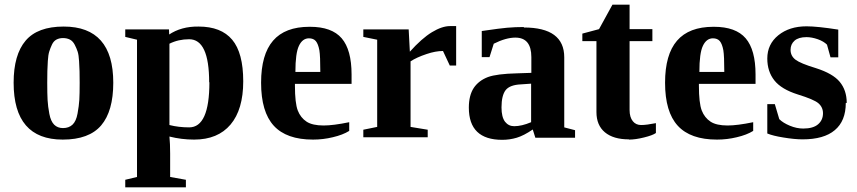

<svg xmlns="http://www.w3.org/2000/svg" viewBox="-20 -584 3647 817"><path d="M251 -471Q462 -471 462 -232Q462 -111 410.5 -50.5Q359 10 247 10Q38 10 38 -232Q38 -351 89 -411Q140 -471 251 -471ZM319 -232Q319 -264 318.5 -280.5Q318 -297 316.5 -323.5Q315 -350 310.5 -364Q306 -378 298 -393.5Q290 -409 277.5 -415.5Q265 -422 248 -422Q232 -422 220 -415.5Q208 -409 201 -394Q194 -379 189.5 -364.5Q185 -350 183.5 -324.5Q182 -299 181.5 -281.5Q181 -264 181 -232Q181 -185 182.5 -158Q184 -131 190 -99.5Q196 -68 210.5 -53.5Q225 -39 248 -39Q273 -39 288.5 -53.5Q304 -68 310 -101Q316 -134 317.5 -159Q319 -184 319 -232Z M700 -436H698Q751 -472 825 -471Q921 -471 968 -415Q1015 -359 1015 -238Q1015 -118 961 -54Q907 10 806 10Q752 10 701 -3Q704 28 704 69V169L771 181V213H513V181L563 169V-415L513 -427V-459H699ZM871 -234H870Q870 -417 785 -417Q739 -417 701 -398V-52Q740 -42 785 -42Q871 -42 871 -234Z M1297 -470H1299Q1392 -470 1434 -421Q1476 -372 1476 -267V-227H1235V-219Q1235 -146 1247 -114Q1259 -83 1285 -66Q1310 -50 1357 -50Q1398 -50 1466 -64V-27Q1439 -10 1396 0Q1355 10 1312 10Q1199 10 1145 -49Q1091 -108 1091 -232Q1091 -352 1142 -411Q1193 -470 1297 -470ZM1294 -421H1295Q1267 -421 1252 -389Q1237 -358 1237 -278H1343Q1343 -346 1339 -370Q1334 -397 1324 -409Q1314 -421 1294 -421Z M1724 -364 1723 -363Q1775 -421 1818 -447Q1861 -473 1895 -473H1921V-305H1894L1865 -367Q1833 -367 1795 -354Q1753 -340 1727 -323V-44L1800 -32V0H1526V-32L1585 -44V-415L1526 -427V-459H1719Z M2209 -469V-467Q2381 -467 2381 -340V-42L2427 -30V2H2258L2247 -33Q2209 -7 2179 2Q2149 11 2117 11Q1975 11 1975 -126Q1975 -178 1996 -210Q2017 -241 2056 -256Q2094 -270 2181 -272L2241 -274V-341Q2241 -424 2173 -424Q2133 -424 2081 -398L2063 -341H2030V-452Q2112 -464 2138 -466Q2172 -469 2209 -469ZM2240 -228 2197 -225Q2150 -223 2132 -201Q2114 -178 2114 -127Q2114 -86 2129 -66Q2144 -47 2168 -47Q2200 -47 2240 -64Z M2656 10V9Q2590 9 2554 -21Q2518 -51 2518 -107V-409H2458V-441L2529 -460L2586 -564H2659V-460H2756V-409H2659V-116Q2659 -85 2673 -68Q2686 -52 2708 -52Q2731 -52 2771 -60V-18Q2757 -8 2720 1Q2684 10 2656 10Z M3016 -470H3018Q3111 -470 3153 -421Q3195 -372 3195 -267V-227H2954V-219Q2954 -146 2966 -114Q2978 -83 3004 -66Q3029 -50 3076 -50Q3117 -50 3185 -64V-27Q3158 -10 3115 0Q3074 10 3031 10Q2918 10 2864 -49Q2810 -108 2810 -232Q2810 -352 2861 -411Q2912 -470 3016 -470ZM3013 -421H3014Q2986 -421 2971 -389Q2956 -358 2956 -278H3062Q3062 -346 3058 -370Q3053 -397 3043 -409Q3033 -421 3013 -421Z M3583 -146H3579Q3579 -69 3532 -30Q3486 9 3395 9Q3361 9 3313 1Q3269 -6 3245 -16V-141H3277L3296 -77Q3312 -61 3341 -49Q3370 -37 3398 -37Q3440 -37 3461 -55Q3482 -73 3482 -102Q3482 -128 3462 -145Q3443 -161 3375 -182Q3305 -204 3275 -242Q3245 -280 3245 -335Q3245 -396 3292 -434Q3339 -472 3412 -472Q3458 -472 3547 -458V-340H3514L3499 -394Q3485 -408 3460 -417Q3434 -426 3412 -426Q3378 -426 3361 -411Q3344 -396 3344 -372Q3344 -346 3365 -330Q3386 -314 3452 -294Q3524 -271 3553 -236Q3583 -200 3583 -146Z"/></svg>

Font: Libra Serif Modern
Style: Bold
Weight: 700
Designer: Stefan Peev, Context Ltd
Foundry: Ascender Corporation
Version: Version 1.000